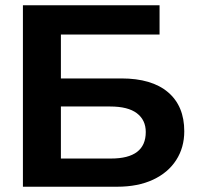

<svg xmlns="http://www.w3.org/2000/svg" viewBox="-20 -708 759 728"><path d="M678.7 -210.4Q678.7 -148.4 647.9 -100.8Q617.2 -53.2 560.1 -26.6Q502.9 0 424.3 0H66.9V-688H585V-577.1H210.9V-410.6H439.9Q555.7 -410.6 617.2 -358.2Q678.7 -305.7 678.7 -210.4ZM532.7 -207.5Q532.7 -252.9 499 -278.6Q465.3 -304.2 397.9 -304.2H210.9V-106.9H400.9Q532.7 -106.9 532.7 -207.5Z"/></svg>

Font: Arimo
Style: Bold
Weight: 700
Designer: Steve Matteson
Foundry: Monotype Imaging Inc.
Version: Version 1.33